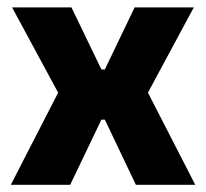

<svg xmlns="http://www.w3.org/2000/svg" viewBox="-20 -512 570 532"><path d="M174.5 0H10L152 -276.5V-235L13.5 -491.5H178L261 -319.5H270.5L353 -491.5H517L379 -235V-276.5L521 0H356.5L270.5 -180.5H261Z"/></svg>

Font: Anek Devanagari Medium
Style: Bold
Weight: 700
Version: Version 1.003